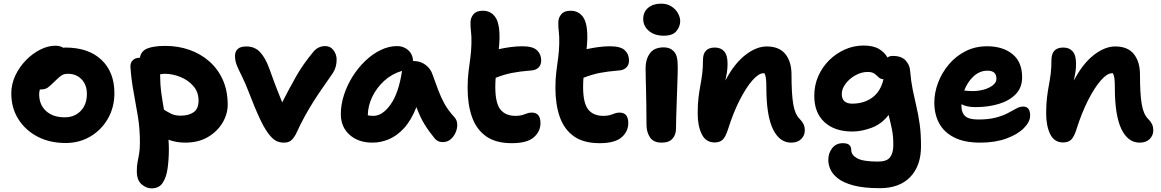

<svg xmlns="http://www.w3.org/2000/svg" viewBox="-20 -773 6373 1054"><path d="M340 12Q253 12 186 -23Q119 -58 80.5 -119.5Q42 -181 42 -260Q42 -311 64 -358Q86 -405 122 -442Q158 -479 200.5 -500.5Q243 -522 284 -522Q310 -522 327 -511Q333 -512 338 -512Q466 -512 537 -444.5Q608 -377 608 -262Q608 -184 572.5 -122Q537 -60 476.5 -24Q416 12 340 12ZM195 -256Q195 -198 233 -163.5Q271 -129 335 -129Q389 -129 423 -164Q457 -199 457 -257Q457 -307 428 -337.5Q399 -368 352 -368Q329 -368 313.5 -356Q298 -344 278 -324Q256 -302 242 -292Q228 -282 205 -282Q202 -282 199 -282Q195 -269 195 -256Z M812 261Q783 261 757 238.5Q731 216 731 167Q731 139 735 118Q739 97 743.5 72.5Q748 48 748 8Q748 -66 737 -133.5Q726 -201 713.5 -267.5Q701 -334 696 -406Q695 -429 709 -442.5Q723 -456 747 -456H748Q754 -493 789 -507Q824 -521 888 -521Q958 -521 1019.5 -499.5Q1081 -478 1128.5 -436.5Q1176 -395 1203 -335Q1230 -275 1230 -198Q1230 -147 1201.5 -99Q1173 -51 1121 -20.5Q1069 10 996 10Q948 10 905 -6Q907 21 907 46Q907 99 900.5 148.5Q894 198 874 229.5Q854 261 812 261ZM859 -363Q859 -311 865.5 -263.5Q872 -216 880 -171Q897 -160 918.5 -149Q940 -138 972 -138Q1016 -138 1043 -157Q1070 -176 1070 -221Q1070 -268 1041 -301Q1012 -334 969 -351Q926 -368 884 -368Q878 -368 871.5 -367Q865 -366 859 -365Z M1538 10Q1507 10 1485 -6.5Q1463 -23 1440 -59Q1426 -80 1409.5 -115Q1393 -150 1377 -188.5Q1361 -227 1349 -259Q1325 -321 1307 -356.5Q1289 -392 1279.5 -416Q1270 -440 1270 -467Q1270 -489 1284.5 -503.5Q1299 -518 1332 -518Q1379 -518 1408 -486.5Q1437 -455 1457 -400Q1473 -355 1491.5 -306Q1510 -257 1529 -211Q1570 -291 1607 -356Q1644 -421 1699 -487Q1725 -520 1766 -520Q1794 -520 1811 -497Q1828 -474 1828 -446Q1828 -405 1808 -373Q1776 -327 1750 -289.5Q1724 -252 1700.5 -215Q1677 -178 1653.5 -135.5Q1630 -93 1604 -36Q1590 -11 1576 -0.5Q1562 10 1538 10Z M2025 10Q1947 10 1899 -33Q1851 -76 1851 -147Q1851 -198 1868 -251Q1885 -304 1915 -352Q1945 -400 1984.5 -438Q2024 -476 2069 -498Q2114 -520 2160 -520Q2195 -520 2220 -498.5Q2245 -477 2248 -438H2250Q2288 -438 2316 -417Q2344 -396 2354 -365Q2371 -318 2385.5 -279Q2400 -240 2420 -203.5Q2440 -167 2476 -128Q2489 -113 2490 -91Q2491 -69 2481.5 -46.5Q2472 -24 2454 -8.5Q2436 7 2412 7Q2394 7 2382.5 0.5Q2371 -6 2364 -16Q2332 -55 2309 -93Q2286 -131 2266 -185Q2237 -112 2198 -69.5Q2159 -27 2114.5 -8.5Q2070 10 2025 10ZM2030 -137Q2080 -137 2124.5 -200Q2169 -263 2187 -384Q2132 -368 2090 -330Q2048 -292 2024 -242.5Q2000 -193 1999 -140Q2012 -137 2030 -137Z M2790 13Q2701 13 2648 -25Q2595 -63 2571 -131Q2547 -199 2547 -290Q2547 -340 2552 -379.5Q2557 -419 2562 -455.5Q2567 -492 2568 -533Q2569 -574 2565.5 -600.5Q2562 -627 2563 -651Q2563 -675 2579 -694.5Q2595 -714 2630 -714Q2675 -714 2699.5 -678.5Q2724 -643 2722 -558Q2722 -544 2720.5 -530.5Q2719 -517 2718 -503Q2749 -510 2782.5 -514.5Q2816 -519 2847 -519Q2905 -519 2928 -497Q2951 -475 2951 -441Q2951 -416 2935.5 -401.5Q2920 -387 2894 -386Q2832 -381 2789.5 -372.5Q2747 -364 2701 -346Q2699 -321 2699 -296Q2699 -207 2727 -172Q2755 -137 2810 -137Q2833 -137 2847.5 -141.5Q2862 -146 2873.5 -150.5Q2885 -155 2899 -155Q2947 -155 2947 -97Q2947 -51 2910 -19Q2873 13 2790 13Z M3272 13Q3183 13 3130 -25Q3077 -63 3053 -131Q3029 -199 3029 -290Q3029 -340 3034 -379.5Q3039 -419 3044 -455.5Q3049 -492 3050 -533Q3051 -574 3047.5 -600.5Q3044 -627 3045 -651Q3045 -675 3061 -694.5Q3077 -714 3112 -714Q3157 -714 3181.5 -678.5Q3206 -643 3204 -558Q3204 -544 3202.5 -530.5Q3201 -517 3200 -503Q3231 -510 3264.5 -514.5Q3298 -519 3329 -519Q3387 -519 3410 -497Q3433 -475 3433 -441Q3433 -416 3417.5 -401.5Q3402 -387 3376 -386Q3314 -381 3271.5 -372.5Q3229 -364 3183 -346Q3181 -321 3181 -296Q3181 -207 3209 -172Q3237 -137 3292 -137Q3315 -137 3329.5 -141.5Q3344 -146 3355.5 -150.5Q3367 -155 3381 -155Q3429 -155 3429 -97Q3429 -51 3392 -19Q3355 13 3272 13Z M3612 10Q3568 10 3548.5 -18.5Q3529 -47 3529 -89Q3529 -154 3528 -198.5Q3527 -243 3526.5 -276Q3526 -309 3525 -338Q3524 -367 3524 -400Q3524 -447 3547.5 -480Q3571 -513 3624 -513Q3659 -513 3679.5 -490.5Q3700 -468 3700 -421Q3701 -401 3700 -366Q3699 -331 3697.5 -288.5Q3696 -246 3694.5 -203.5Q3693 -161 3692 -125Q3691 -89 3691 -67Q3691 -34 3672 -12Q3653 10 3612 10ZM3624 -577Q3573 -577 3542 -603.5Q3511 -630 3511 -668Q3511 -708 3538.5 -730.5Q3566 -753 3609 -753Q3642 -753 3665.5 -738Q3689 -723 3701.5 -700.5Q3714 -678 3714 -657Q3714 -628 3693.5 -602.5Q3673 -577 3624 -577Z M4323 10Q4259 10 4223 -64.5Q4187 -139 4187 -292Q4187 -322 4185 -340.5Q4183 -359 4176 -371Q4174 -371 4171 -371Q4145 -371 4110.5 -332Q4076 -293 4040.5 -223.5Q4005 -154 3976 -62Q3963 -21 3947 -6Q3931 9 3903 9Q3855 9 3832.5 -36Q3810 -81 3810 -151Q3810 -200 3814.5 -237Q3819 -274 3825 -305.5Q3831 -337 3835 -369.5Q3839 -402 3839 -443Q3839 -512 3904 -512Q3937 -512 3955.5 -491Q3974 -470 3974 -423Q3974 -397 3970.5 -376Q3967 -355 3962 -331Q4011 -424 4071.5 -471Q4132 -518 4189 -518Q4258 -518 4291.5 -476Q4325 -434 4325 -364Q4325 -258 4334.5 -201.5Q4344 -145 4370 -120Q4384 -106 4391 -91.5Q4398 -77 4398 -56Q4398 -30 4378.5 -10Q4359 10 4323 10Z M4810 260Q4721 260 4665.5 245Q4610 230 4580 206.5Q4550 183 4538.5 156.5Q4527 130 4527 106Q4527 67 4548.5 40Q4570 13 4607 13Q4632 13 4642.5 23Q4653 33 4653 51Q4653 78 4685.5 96Q4718 114 4800 114Q4848 114 4866 90.5Q4884 67 4884 22Q4884 -27 4876 -65Q4868 -103 4858 -142Q4820 -92 4764.5 -71.5Q4709 -51 4659 -51Q4562 -51 4506 -102.5Q4450 -154 4450 -247Q4450 -305 4472 -355Q4494 -405 4532 -442.5Q4570 -480 4618.5 -501.5Q4667 -523 4721 -523Q4774 -523 4805.5 -504Q4837 -485 4852 -457Q4862 -466 4881 -466Q4929 -466 4951.5 -441Q4974 -416 4976 -386Q4981 -327 4990.5 -280Q5000 -233 5010.5 -189Q5021 -145 5028.5 -92.5Q5036 -40 5036 30Q5036 137 4977 198.5Q4918 260 4810 260ZM4601 -257Q4601 -204 4659 -204Q4722 -204 4768 -237Q4814 -270 4830 -338Q4813 -339 4803 -349Q4793 -359 4780.5 -368.5Q4768 -378 4743 -378Q4709 -378 4676.5 -360Q4644 -342 4622.5 -314Q4601 -286 4601 -257Z M5361 10Q5274 10 5218 -18.5Q5162 -47 5135.5 -96.5Q5109 -146 5109 -210Q5109 -264 5129.5 -318.5Q5150 -373 5188 -418.5Q5226 -464 5279.5 -491.5Q5333 -519 5399 -519Q5485 -519 5538 -476Q5591 -433 5591 -349Q5591 -292 5556 -256Q5521 -220 5463 -202.5Q5405 -185 5335 -185Q5311 -185 5291.5 -189Q5272 -193 5258 -201Q5258 -195 5258 -190Q5258 -154 5278.5 -135.5Q5299 -117 5350 -117Q5408 -117 5447 -127.5Q5486 -138 5512.5 -152Q5539 -166 5558.5 -177Q5578 -188 5597 -188Q5635 -188 5635 -139Q5635 -104 5600.5 -69.5Q5566 -35 5504.5 -12.5Q5443 10 5361 10ZM5401 -385Q5358 -385 5324.5 -354Q5291 -323 5273 -276Q5282 -275 5293 -274Q5304 -273 5319 -273Q5352 -273 5382 -281.5Q5412 -290 5431 -305.5Q5450 -321 5450 -341Q5450 -385 5401 -385Z M6236 10Q6172 10 6136 -64.5Q6100 -139 6100 -292Q6100 -322 6098 -340.5Q6096 -359 6089 -371Q6087 -371 6084 -371Q6058 -371 6023.5 -332Q5989 -293 5953.5 -223.5Q5918 -154 5889 -62Q5876 -21 5860 -6Q5844 9 5816 9Q5768 9 5745.5 -36Q5723 -81 5723 -151Q5723 -200 5727.5 -237Q5732 -274 5738 -305.5Q5744 -337 5748 -369.5Q5752 -402 5752 -443Q5752 -512 5817 -512Q5850 -512 5868.5 -491Q5887 -470 5887 -423Q5887 -397 5883.5 -376Q5880 -355 5875 -331Q5924 -424 5984.5 -471Q6045 -518 6102 -518Q6171 -518 6204.5 -476Q6238 -434 6238 -364Q6238 -258 6247.5 -201.5Q6257 -145 6283 -120Q6297 -106 6304 -91.5Q6311 -77 6311 -56Q6311 -30 6291.5 -10Q6272 10 6236 10Z"/></svg>

Font: Shantell Sans Normal
Style: Bold
Weight: 700
Designer: Stephen Nixon, Anya Danilova, Shantell Martin
Foundry: Arrow Type
Version: Version 1.009;[a7da0bfa3]